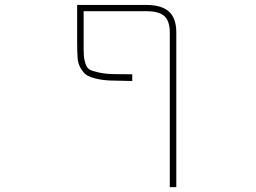

<svg xmlns="http://www.w3.org/2000/svg" viewBox="-20 -565 1040 779"><path d="M668.9 194.3V-433.6Q668.9 -479.5 646.5 -500Q625 -519.5 574.2 -519.5H319.3V-389.6Q319.3 -353.5 320.3 -337.9Q321.3 -322.3 327.1 -305.7Q334 -287.1 344.7 -282.2Q353.5 -277.3 378.4 -271.5Q403.3 -265.6 431.6 -264.6Q459 -263.7 516.6 -263.7V-236.3Q460 -237.3 428.7 -238.3Q397.5 -239.3 369.1 -246.1Q341.8 -252.9 329.6 -261.7Q317.4 -270.5 306.6 -289.6Q295.9 -308.6 294.9 -330.1Q293 -351.6 293 -389.6V-544.9H574.2Q635.7 -544.9 666 -517.6Q695.3 -490.2 695.3 -433.6V194.3Z"/></svg>

Font: Mgen+ 1m thin
Style: Regular
Weight: 100
Designer: [Source Han Sans]
Ryoko NISHIZUKA  (kana & ideographs); Paul D. Hunt (Latin, Greek & Cyrillic); Wenlong ZHANG  (bopomofo
Version: Version 1.059.20150602